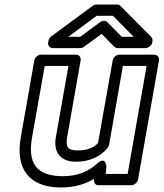

<svg xmlns="http://www.w3.org/2000/svg" viewBox="-20 -795 724 850"><path d="M316 -79C376 -79 425 -101 457 -141C460 -145 462 -150 463 -154L524 -503H629L545 -25H448L451 -56C451 -56 450 -107 410 -71C374 -38 327 -15 259 -15C139 -15 102 -74 122 -187L178 -503H283L227 -186C216 -122 247 -79 316 -79ZM416 25H561C572 25 588 15 591 0L684 -528C686 -539 678 -553 663 -553H508C497 -553 482 -543 479 -528L414 -162C397 -143 370 -129 324 -129C280 -129 270 -145 277 -186L337 -528C339 -539 332 -553 317 -553H162C151 -553 135 -543 132 -528L72 -187C48 -53 104 35 250 35C306 35 354 22 396 -3C395 13 400 25 416 25ZM572 -632H519L455 -697C447 -705 433 -704 423 -697L335 -632H282L408 -725H480ZM655 -613C656 -620 654 -627 649 -632L513 -769C509 -773 504 -775 498 -775H407C401 -775 395 -773 390 -769L207 -634C201 -630 196 -622 195 -615L193 -607C191 -596 199 -582 214 -582H335C341 -582 347 -584 352 -588L430 -645L486 -588C490 -584 495 -582 501 -582H624C635 -582 651 -592 654 -607Z"/></svg>

Font: Asimov
Style: WidOuIt
Weight: 500
Designer: Google
Version: Version 2.000980; 2014